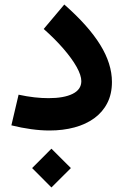

<svg xmlns="http://www.w3.org/2000/svg" viewBox="-20 -566 541 837"><path d="M120 166.7 204.2 251.2 289 166.7 204.2 82.2ZM468 -208.7Q468 -288.1 416.6 -371.1Q365.2 -454.1 260.3 -546.3L170.5 -439.7Q219.2 -396.7 256.3 -353.9Q293.3 -311.2 313.9 -274.5Q334.5 -237.7 334.5 -212.3Q334.5 -175.7 296.6 -156.9Q258.8 -138.1 191.4 -138.1Q162.2 -138.1 130 -141.7Q97.8 -145.3 61 -153.2L29.6 -19.6Q73.8 -8.6 115.8 -2.9Q157.7 2.9 195.6 2.9Q254.9 2.9 304.7 -10.6Q354.5 -24 391.1 -50.7Q427.7 -77.4 447.8 -116.9Q468 -156.3 468 -208.7Z"/></svg>

Font: Estedad-FD VF
Style: Regular
Weight: 100
Designer: Amin Abedi
Version: Version 7.3